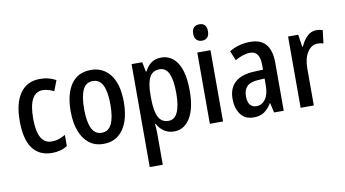

<svg xmlns="http://www.w3.org/2000/svg" viewBox="-90 -969 2578 1433"><g transform="rotate(-10 1198.5 -252.5)"><path d="M240 10Q144 10 93 -58Q42 -126 42 -267Q42 -402 94 -476Q146 -550 244 -550Q280 -550 310.5 -542Q341 -534 365 -520L335 -441Q314 -451 293 -457.5Q272 -464 251 -464Q144 -464 144 -267Q144 -75 251 -75Q280 -75 305.5 -83.5Q331 -92 356 -106V-22Q307 10 240 10Z M832 -271Q832 -187 809.5 -124Q787 -61 742 -25.5Q697 10 629 10Q565 10 520.5 -25Q476 -60 452.5 -123Q429 -186 429 -271Q429 -402 480 -476Q531 -550 631 -550Q723 -550 777.5 -478.5Q832 -407 832 -271ZM531 -270Q531 -175 555 -124.5Q579 -74 631 -74Q682 -74 706 -124Q730 -174 730 -271Q730 -367 706 -416.5Q682 -466 630 -466Q578 -466 554.5 -416.5Q531 -367 531 -270Z M1163 -550Q1242 -550 1286.5 -479Q1331 -408 1331 -270Q1331 -136 1286.5 -63Q1242 10 1165 10Q1121 10 1089 -11.5Q1057 -33 1038 -70H1033Q1035 -48 1036 -27Q1037 -6 1037 10V240H938V-540H1019L1033 -467H1038Q1060 -509 1090 -529.5Q1120 -550 1163 -550ZM1136 -466Q1084 -466 1060.5 -422.5Q1037 -379 1037 -286V-266Q1037 -169 1060.5 -122Q1084 -75 1137 -75Q1183 -75 1206 -124.5Q1229 -174 1229 -270Q1229 -366 1207 -416Q1185 -466 1136 -466Z M1487 -745Q1542 -745 1542 -683Q1542 -652 1527.5 -636.5Q1513 -621 1487 -621Q1461 -621 1445.5 -636.5Q1430 -652 1430 -683Q1430 -714 1445 -729.5Q1460 -745 1487 -745ZM1536 -540V0H1436V-540Z M1838 -550Q1919 -550 1957.5 -502.5Q1996 -455 1996 -363V0H1923L1906 -74H1904Q1878 -32 1847 -11Q1816 10 1766 10Q1702 10 1668.5 -36.5Q1635 -83 1635 -153Q1635 -235 1684.5 -278.5Q1734 -322 1828 -326L1897 -329V-360Q1897 -417 1878.5 -443.5Q1860 -470 1823 -470Q1796 -470 1767.5 -460.5Q1739 -451 1709 -434L1679 -507Q1712 -527 1752.5 -538.5Q1793 -550 1838 -550ZM1897 -262 1847 -259Q1789 -256 1763 -230Q1737 -204 1737 -155Q1737 -111 1754.5 -90Q1772 -69 1802 -69Q1844 -69 1870.5 -106Q1897 -143 1897 -210Z M2339 -550Q2364 -550 2387 -543L2375 -443Q2357 -450 2331 -450Q2285 -450 2254.5 -403.5Q2224 -357 2224 -281V0H2124V-540H2201L2215 -447H2220Q2239 -491 2269 -520.5Q2299 -550 2339 -550Z"/></g></svg>

Font: Avrile Sans Condensed Medium
Style: Regular
Weight: 500
Width: 3
Designer: Monotype Design Team
Foundry: Monotype Imaging Inc.
Version: Version 2.001;September 10, 2019;FontCreator 11.5.0.2425 64-